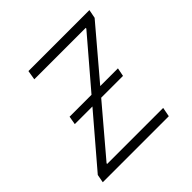

<svg xmlns="http://www.w3.org/2000/svg" viewBox="-148 -673 799 799"><g transform="rotate(-45 252.0 -273.0)"><path d="M18.1 0 24.9 -36.1 421.9 -500.5 422.4 -504.4H119.6L126.5 -545.9H485.4L478 -507.8L85.4 -44.9L84.5 -41H414.6L406.7 0ZM106.9 -253.4 113.3 -290.5H397.9L390.6 -253.4Z"/></g></svg>

Font: Inter Tight ExtraLight
Style: Italic
Weight: 250
Italic angle: -9.39999°
Designer: Rasmus Andersson
Foundry: rsms
Version: Version 3.004